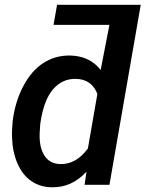

<svg xmlns="http://www.w3.org/2000/svg" viewBox="-20 -770 606 800"><path d="M32.7 -264.6Q42.5 -344.7 76.4 -409.9Q110.4 -475.1 160.9 -507.6Q211.4 -540 273.4 -538.6Q354 -536.6 399.4 -478.5L436 -666.5H203.1L217.8 -750H566.4L436 0H332.5L340.3 -54.7Q278.8 12.2 195.8 10.3Q147 9.8 110.1 -15.9Q73.2 -41.5 52.7 -89.1Q32.2 -136.7 30.3 -194.8Q28.8 -222.7 32.7 -264.6ZM147.9 -254.9 145.5 -219.7Q142.1 -158.7 164.3 -123Q186.5 -87.4 230.5 -86.4Q297.4 -84.5 346.2 -151.4L385.7 -378.4Q362.8 -439.5 296.9 -441.4Q239.7 -442.9 200.7 -397.5Q161.6 -352.1 147.9 -254.9Z"/></svg>

Font: Roboto Medium
Style: Italic
Weight: 500
Italic angle: -12°
Designer: Google
Version: Version 2.134; 2016